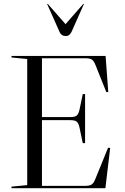

<svg xmlns="http://www.w3.org/2000/svg" viewBox="-20 -982 654 1002"><path d="M347 -371Q371 -371 380.5 -379Q390 -387 395 -410L412 -491H424V-235H412L395 -316Q390 -339 380.5 -347Q371 -355 347 -355H199V-12H423Q447 -12 458 -19Q469 -26 478 -49L544 -211L555 -210L530 0H40V-8L122 -16V-674L40 -682V-690H531L545 -502L535 -501L479 -641Q470 -664 459.5 -671Q449 -678 425 -678H199V-371ZM353 -815Q348 -806 341.5 -800Q335 -794 322 -794Q300 -794 291 -815L226 -961L229 -962L322 -856L415 -962L418 -961Z"/></svg>

Font: Libre Caslon Display
Style: Regular
Weight: 400
Designer: Pablo Impallari, Rodrigo Fuenzalida
Foundry: Pablo Impallari, Rodrigo Fuenzalida
Version: Version 1.002; ttfautohint (v1.5)